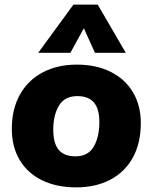

<svg xmlns="http://www.w3.org/2000/svg" viewBox="-20 -801 658 829"><path d="M31 -244Q31 -330 66 -392.5Q101 -455 164.5 -488.5Q228 -522 312 -522Q396 -522 458.5 -490.5Q521 -459 554.5 -402Q588 -345 588 -270Q588 -183 553.5 -120.5Q519 -58 456 -25Q393 8 309 8Q224 8 161 -23Q98 -54 64.5 -111Q31 -168 31 -244ZM409 -274Q409 -331 385.5 -358.5Q362 -386 314 -386Q259 -386 234.5 -345Q210 -304 210 -241Q210 -182 233.5 -154Q257 -126 306 -126Q360 -126 384.5 -167.5Q409 -209 409 -274ZM145 -573 297 -781H402L523 -573H390L342 -679L284 -573Z"/></svg>

Font: Muli Black
Style: Italic
Weight: 900
Italic angle: -4.541°
Designer: Vernon Adams
Foundry: Vernon Adams
Version: Version 2.001